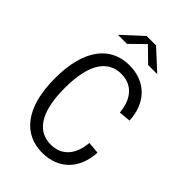

<svg xmlns="http://www.w3.org/2000/svg" viewBox="-274 -1049 1168 1168"><g transform="rotate(45 310.0 -465.0)"><path d="M141 -364.5C141 -588.5 219.5 -669.5 324.5 -669.5C419 -669.5 475 -602.5 483.5 -496.5L560 -503.5C553.5 -647.5 463.5 -741.5 322.5 -741.5C166.5 -741.5 57 -622.5 57 -364.5C57 -108 166.5 11 322.5 11C464 11 553.5 -83 560 -228L483.5 -234.5C475 -128 419 -61 324.5 -61C219.5 -61 141 -142 141 -364.5ZM141 -822.5H219L310 -911.5L401 -822.5H479.5L350.5 -941H270Z"/></g></svg>

Font: Monaspace Neon Light
Style: Regular
Weight: 300
Designer: Riley Cran & the Lettermatic Team
Foundry: Lettermatic
Version: Version 1.200 (Monaspace Neon)